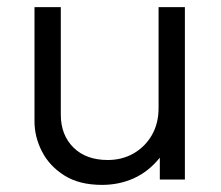

<svg xmlns="http://www.w3.org/2000/svg" viewBox="-20 -505 622 540"><path d="M267 15Q203 15 161 -11.5Q119 -38 98 -79Q77 -120 77 -164V-485H151V-182.5Q151 -125.5 186.5 -90.2Q222 -55 283 -55Q323 -55 355.2 -73.2Q387.5 -91.5 406.8 -124.5Q426 -157.5 426 -201V-485H500V0H429.5V-61.5Q397.5 -22 356.2 -3.5Q315 15 267 15Z"/></svg>

Font: Geologica Thin Roman ExtraLight
Style: Regular
Weight: 250
Version: Version 1.010;gftools[0.9.28]